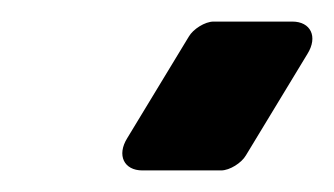

<svg xmlns="http://www.w3.org/2000/svg" viewBox="-20 -336 310 178"><path d="M112 -178H185C193 -178 204 -185 208 -192L265 -286C275 -302 268 -316 251 -316H178C170 -316 159 -309 155 -302L98 -208C88 -192 95 -178 112 -178Z"/></svg>

Font: DIN Rundschrift
Style: BreitKursiv
Weight: 400
Width: 7
Version: Version 1.027